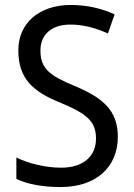

<svg xmlns="http://www.w3.org/2000/svg" viewBox="-20 -744 539 774"><path d="M455 -193C455 -298 396 -349 282 -397C178 -440 143 -468 143 -541C143 -602 185 -645 264 -645C317 -645 369 -630 415 -609L442 -686C395 -708 335 -724 265 -724C140 -724 53 -652 54 -540C54 -428 112 -375 221 -331C332 -285 367 -254 367 -185C367 -116 318 -68 226 -68C162 -68 93 -86 46 -109V-23C90 -1 153 10 225 10C365 10 455 -68 455 -193Z"/></svg>

Font: Noto Sans Myanmar UI SemiCondensed
Style: Regular
Weight: 400
Width: 4
Designer: Monotype Design Team
Foundry: Monotype Imaging Inc.
Version: Version 2.103